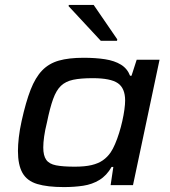

<svg xmlns="http://www.w3.org/2000/svg" viewBox="-20 -753 692 781"><path d="M240 8Q173 8 131.5 -4.5Q90 -17 71.5 -49.5Q53 -82 53 -139Q53 -163 56.5 -194Q60 -225 68 -261Q85 -338 104.5 -388Q124 -438 151.5 -466.5Q179 -495 219.5 -506.5Q260 -518 320 -518Q369 -518 407.5 -512Q446 -506 472 -490Q498 -474 509 -445H515L536 -510H629L521 0H430L441 -74H434Q414 -39 384.5 -21Q355 -3 318.5 2.5Q282 8 240 8ZM284 -75Q325 -75 352.5 -81.5Q380 -88 398.5 -101Q417 -114 430 -133Q439 -146 448 -167Q457 -188 464.5 -212Q472 -236 477.5 -260.5Q483 -285 486 -307Q489 -329 489 -344Q489 -394 459.5 -414.5Q430 -435 357 -435Q308 -435 277.5 -428.5Q247 -422 228 -404Q209 -386 196 -350Q183 -314 171 -255Q163 -223 159.5 -197.5Q156 -172 156 -153Q156 -120 168 -103Q180 -86 208 -80.5Q236 -75 284 -75ZM390 -587 259 -728 260 -733H361L457 -593L456 -587Z"/></svg>

Font: Saira Expanded Medium
Style: Italic
Weight: 500
Width: 7
Italic angle: -12°
Designer: Hector Gatti with collaboration of the Omnibus-Type team
Foundry: Omnibus-Type
Version: Version 1.101